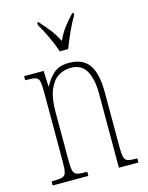

<svg xmlns="http://www.w3.org/2000/svg" viewBox="-116 -839 704 911"><g transform="rotate(-15 236.5 -383.0)"><path d="M28 0V-20H36Q67 -20 81 -24.5Q95 -29 99 -45Q103 -61 103 -96V-441Q103 -476 99 -492Q95 -508 81 -512Q67 -516 36 -516H31V-536H127L130 -459H132Q151 -496 178 -519Q205 -542 252 -542Q320 -542 350.5 -498.5Q381 -455 381 -363V-96Q381 -61 385 -45Q389 -29 402.5 -24.5Q416 -20 445 -20H449V0H353V-364Q353 -434 330.5 -475.5Q308 -517 254 -517Q220 -517 192 -499Q164 -481 147.5 -440.5Q131 -400 131 -333V-96Q131 -61 135 -45Q139 -29 153 -24.5Q167 -20 197 -20H203V0ZM225 -606Q214 -640 194 -682.5Q174 -725 157 -753V-766H163Q190 -736 209.5 -711.5Q229 -687 247 -651Q264 -687 282.5 -711.5Q301 -736 329 -766H335V-753Q317 -725 298 -682.5Q279 -640 266 -606Z"/></g></svg>

Font: Noto Serif Myanmar ExtraCondensed Thin
Style: Regular
Weight: 100
Width: 2
Designer: Ben Mitchell and the Monotype Design Team
Foundry: Monotype Imaging Inc.
Version: Version 2.106; ttfautohint (v1.8.4.7-5d5b)